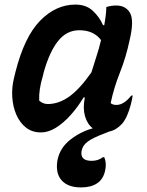

<svg xmlns="http://www.w3.org/2000/svg" viewBox="-20 -567 640 838"><path d="M309 -547Q356 -547 385 -520Q414 -493 430 -457H435Q439 -479 441.5 -500Q444 -521 444 -536Q464 -543 487 -543Q529 -543 547.5 -510.5Q566 -478 546 -393Q530 -317 503.5 -250.5Q477 -184 463 -117Q472 -109 488 -109Q521 -109 553 -150H559Q558 -142 556 -132.5Q554 -123 551 -111Q544 -84 534 -61.5Q524 -39 512 -26Q487 1 457 7Q447 11 432 17Q386 34 363 51Q340 68 336 92Q329 135 380 135Q409 135 429 119H435Q446 143 439 177Q431 215 404 233Q377 251 334 251Q276 251 248.5 219.5Q221 188 231 131Q242 78 286.5 43Q331 8 385 -7Q361 -25 351 -60Q341 -95 350 -140V-142H345Q319 -99 288 -64.5Q257 -30 224 -9.5Q191 11 159 11Q120 11 93 -10.5Q66 -32 51 -67Q36 -102 33.5 -144Q31 -186 41 -226L47 -251Q86 -406 155 -476.5Q224 -547 309 -547ZM151 -128Q159 -121 168 -117Q177 -113 189 -113Q236 -113 281.5 -145Q327 -177 379 -251Q389 -285 400.5 -319.5Q412 -354 421 -392Q389 -435 326 -435Q271 -435 233.5 -388Q196 -341 171 -252L167 -235Q149 -177 151 -128Z"/></svg>

Font: Recursive Mn Csl St SmB
Style: Italic
Weight: 600
Italic angle: -15°
Monospace: yes
Version: Version 1.079;hotconv 1.0.112;makeotfexe 2.5.65598; ttfautoh